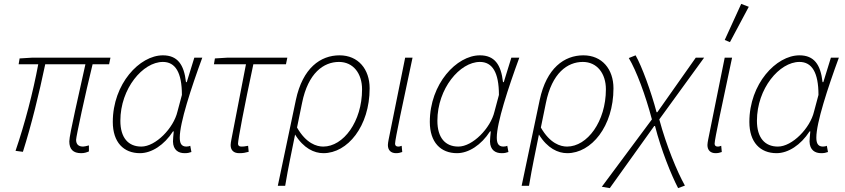

<svg xmlns="http://www.w3.org/2000/svg" viewBox="-20 -777 4353 989"><path d="M398 12C415 12 426 8 438 3V-28C422 -24 414 -22 408 -22C384 -22 372 -34 372 -57C372 -73 419 -292 457 -446H542L549 -480H146L81 -476L76 -446H177C150 -301 108 -140 60 0L98 5C142 -134 181 -293 213 -446H420C388 -298 337 -83 337 -49C337 -8 357 12 398 12Z M701 12C761 12 826 -30 871 -100H875C873 -80 871 -60 871 -48C872 -4 899 12 931 12C947 12 954 10 966 6L960 -26C956 -24 949 -22 940 -22C911 -22 906 -44 906 -69C906 -144 964 -322 1022 -480H981L942 -354H938C928 -445 894 -492 819 -492C699 -492 561 -345 561 -149C561 -44 617 12 701 12ZM708 -22C641 -22 600 -67 600 -155C600 -321 716 -458 819 -458C883 -458 917 -404 917 -288L894 -202C874 -117 782 -22 708 -22Z M1212 12C1233 12 1242 10 1261 5L1258 -26C1238 -22 1232 -22 1223 -22C1212 -22 1206 -27 1206 -37C1206 -57 1238 -226 1285 -446H1453L1460 -480H1152L1087 -476L1082 -446H1247L1172 -59C1170 -48 1168 -37 1168 -30C1168 -2 1185 12 1212 12Z M1411 180H1449C1466 78 1480 17 1500 -84C1544 -13 1598 12 1646 12C1770 12 1884 -126 1884 -322C1884 -421 1825 -492 1729 -492C1631 -492 1539 -427 1504 -262ZM1645 -22C1611 -22 1557 -38 1510 -120L1536 -247C1567 -401 1647 -458 1726 -458C1800 -458 1845 -398 1845 -317C1845 -151 1749 -22 1645 -22Z M2020 12C2032 12 2041 10 2052 6L2049 -26C2039 -22 2035 -22 2031 -22C2021 -22 2015 -27 2015 -37C2015 -59 2055 -245 2105 -480H2067L1982 -59C1980 -48 1978 -37 1978 -30C1978 -2 1995 12 2020 12Z M2334 12C2394 12 2459 -30 2504 -100H2508C2506 -80 2504 -60 2504 -48C2505 -4 2532 12 2564 12C2580 12 2587 10 2599 6L2593 -26C2589 -24 2582 -22 2573 -22C2544 -22 2539 -44 2539 -69C2539 -144 2597 -322 2655 -480H2614L2575 -354H2571C2561 -445 2527 -492 2452 -492C2332 -492 2194 -345 2194 -149C2194 -44 2250 12 2334 12ZM2341 -22C2274 -22 2233 -67 2233 -155C2233 -321 2349 -458 2452 -458C2516 -458 2550 -404 2550 -288L2527 -202C2507 -117 2415 -22 2341 -22Z M2667 180H2705C2722 78 2736 17 2756 -84C2800 -13 2854 12 2902 12C3026 12 3140 -126 3140 -322C3140 -421 3081 -492 2985 -492C2887 -492 2795 -427 2760 -262ZM2901 -22C2867 -22 2813 -38 2766 -120L2792 -247C2823 -401 2903 -458 2982 -458C3056 -458 3101 -398 3101 -317C3101 -151 3005 -22 2901 -22Z M3121 192 3350 -128H3354C3386 -3 3438 125 3473 192L3508 179C3468 108 3412 -28 3376 -162L3607 -480H3564L3366 -199H3362C3334 -305 3286 -436 3254 -492L3219 -478C3258 -413 3305 -287 3338 -162L3080 185Z M3666 12C3678 12 3687 10 3698 6L3695 -26C3685 -22 3681 -22 3677 -22C3667 -22 3661 -27 3661 -37C3661 -59 3701 -245 3751 -480H3713L3628 -59C3626 -48 3624 -37 3624 -30C3624 -2 3641 12 3666 12ZM3740 -560 3837 -742 3798 -757 3713 -571Z M3980 12C4040 12 4105 -30 4150 -100H4154C4152 -80 4150 -60 4150 -48C4151 -4 4178 12 4210 12C4226 12 4233 10 4245 6L4239 -26C4235 -24 4228 -22 4219 -22C4190 -22 4185 -44 4185 -69C4185 -144 4243 -322 4301 -480H4260L4221 -354H4217C4207 -445 4173 -492 4098 -492C3978 -492 3840 -345 3840 -149C3840 -44 3896 12 3980 12ZM3987 -22C3920 -22 3879 -67 3879 -155C3879 -321 3995 -458 4098 -458C4162 -458 4196 -404 4196 -288L4173 -202C4153 -117 4061 -22 3987 -22Z"/></svg>

Font: Source Sans Pro Light
Style: Italic
Weight: 300
Italic angle: -11°
Designer: Paul D. Hunt
Foundry: Adobe Systems Incorporated
Version: Version 3.006;hotconv 1.0.111;makeotfexe 2.5.65597